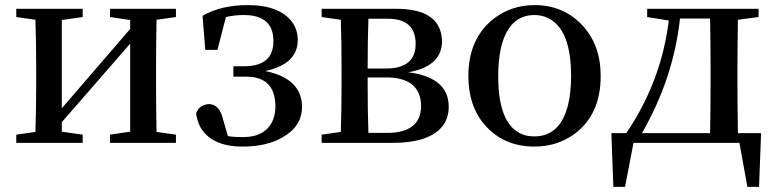

<svg xmlns="http://www.w3.org/2000/svg" viewBox="-20 -561 3044 754"><path d="M670.9 -494.1 594.7 -483.4Q592.8 -372.1 592.8 -293.9V-232.4Q592.8 -154.3 594.7 -43L670.9 -32.2V0H412.1V-32.2L491.2 -43.9V-389.6L222.7 -81.1V-43.9L304.7 -32.2V0H43.9V-32.2L119.1 -43Q122.1 -127 122.1 -232.4V-293.9Q122.1 -400.4 119.1 -483.4L43.9 -494.1V-526.4H304.7V-494.1L222.7 -482.4V-135.7L491.2 -447.3V-482.4L412.1 -494.1V-526.4H670.9Z M786.1 -365.2 775.4 -499Q848.6 -541 953.1 -541Q1078.1 -541 1127.9 -473.6Q1149.4 -442.4 1149.4 -404.3Q1149.4 -309.6 1022.5 -282.2Q1021.5 -282.2 1020.5 -282.2Q1158.2 -254.9 1166 -151.4Q1166 -145.5 1166 -140.6Q1166 -64.5 1087.9 -20.5Q1025.4 14.6 932.6 14.6Q813.5 14.6 768.6 -58.6Q753.9 -85 750 -116.2Q763.7 -151.4 802.7 -152.3Q842.8 -149.4 855.5 -93.8L875 -26.4Q898.4 -22.5 932.6 -22.5Q1025.4 -22.5 1052.7 -91.8Q1061.5 -115.2 1061.5 -142.6Q1061.5 -247.1 969.7 -258.8Q958 -259.8 947.3 -259.8H896.5V-300.8H942.4Q1054.7 -302.7 1053.7 -400.4Q1053.7 -491.2 960 -501Q949.2 -502 938.5 -502Q901.4 -502 867.2 -494.1L834 -365.2Z M1426.8 -39.1H1503.9Q1632.8 -41 1633.8 -144.5Q1631.8 -255.9 1500 -256.8H1423.8V-232.4Q1423.8 -122.1 1426.8 -39.1ZM1505.9 -487.3H1426.8Q1423.8 -407.2 1423.8 -292H1496.1Q1600.6 -292 1611.3 -371.1Q1612.3 -380.9 1612.3 -391.6Q1610.4 -486.3 1505.9 -487.3ZM1243.2 -526.4H1536.1Q1689.5 -526.4 1711.9 -430.7Q1715.8 -415 1715.8 -399.4Q1715.8 -300.8 1584 -277.3Q1583 -277.3 1582 -277.3Q1741.2 -257.8 1742.2 -142.6Q1742.2 -46.9 1634.8 -13.7Q1587.9 0 1523.4 0H1243.2V-32.2L1318.4 -43Q1321.3 -127 1321.3 -232.4V-293.9Q1321.3 -400.4 1318.4 -483.4L1243.2 -494.1Z M2079.1 14.6Q1958 14.6 1883.8 -70.3Q1819.3 -144.5 1819.3 -262.7Q1819.3 -410.2 1919.9 -488.3Q1989.3 -541 2079.1 -541Q2192.4 -541 2266.6 -461.9Q2338.9 -384.8 2338.9 -262.7Q2338.9 -111.3 2236.3 -35.2Q2168 14.6 2079.1 14.6ZM2079.1 -25.4Q2179.7 -25.4 2210.9 -149.4Q2222.7 -198.2 2222.7 -261.7Q2222.7 -447.3 2131.8 -490.2Q2107.4 -502 2079.1 -502Q1975.6 -502 1946.3 -368.2Q1936.5 -321.3 1936.5 -261.7Q1936.5 -54.7 2047.9 -28.3Q2063.5 -25.4 2079.1 -25.4Z M2501 -38.1H2768.6Q2770.5 -149.4 2770.5 -232.4V-293.9Q2770.5 -377 2768.6 -488.3H2650.4Q2625 -253.9 2501 -38.1ZM2877.9 -38.1H2968.8L2960.9 172.9H2915L2883.8 0H2467.8L2434.6 172.9H2388.7L2380.9 -38.1H2439.5Q2577.1 -241.2 2606.4 -480.5L2521.5 -494.1V-526.4H2959V-494.1L2877.9 -483.4Q2876 -372.1 2876 -293.9V-232.4Q2876 -149.4 2877.9 -38.1Z"/></svg>

Font: GenYoMin JP SemiBold
Style: Regular
Weight: 600
Version: Version 1.001;PS 1;hotconv 16.6.51;makeotf.lib2.5.65220 DEVE